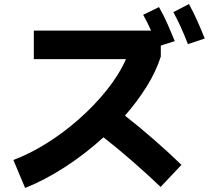

<svg xmlns="http://www.w3.org/2000/svg" viewBox="-20 -874 1040 948"><path d="M908 -656Q888 -707 871 -744Q854 -781 836 -814L913 -854Q936 -812 955 -769Q974 -726 991 -684ZM104 54 46 -84Q126 -114 209.5 -166Q293 -218 369.5 -285.5Q446 -353 507 -429Q568 -505 602 -582H147V-723H726Q707 -765 687 -801L765 -839Q788 -799 807 -756Q826 -713 843 -671L774 -649V-595Q751 -522 705 -448Q659 -374 597 -303Q665 -250 738 -186.5Q811 -123 876 -60L773 49Q706 -15 632 -79.5Q558 -144 491 -196Q401 -114 300.5 -49Q200 16 104 54Z"/></svg>

Font: Murecho
Style: Bold
Weight: 700
Designer: Neil Summerour
Foundry: Positype
Version: Version 1.010; ttfautohint (v1.8.3)